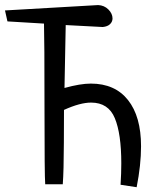

<svg xmlns="http://www.w3.org/2000/svg" viewBox="-20 -741 625 769"><path d="M9.8 -655.3 0 -699.2 373 -720.7Q397.5 -719.7 414.1 -703.1Q430.7 -686.5 430.7 -667Q430.7 -654.3 420.9 -644.5Q411.1 -634.8 391.6 -632.8L243.2 -640.6L238.3 -388.7Q301.8 -406.2 343.8 -406.2Q440.4 -406.2 492.7 -340.3Q544.9 -274.4 544.9 -155.3Q544.9 -80.1 527.3 8.8L462.9 -1Q465.8 -46.9 465.8 -86.9Q465.8 -205.1 439.9 -267.6Q414.1 -330.1 344.7 -330.1Q300.8 -330.1 236.3 -300.8Q236.3 -284.2 235.8 -169.9Q235.4 -55.7 231.4 -2.9H161.1Q158.2 -36.1 158.2 -311Q158.2 -585.9 156.2 -646.5Z"/></svg>

Font: Neucha
Style: Regular
Weight: 400
Designer: Jovanny Lemonad
Foundry: Jovanny Lemonad
Version: Version 001.001